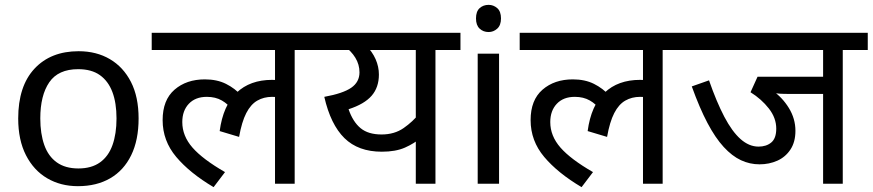

<svg xmlns="http://www.w3.org/2000/svg" viewBox="-20 -757 3595 791"><path d="M551 -269Q551 -180 520.5 -117.5Q490 -55 434 -22.5Q378 10 301 10Q230 10 174.5 -22.5Q119 -55 87 -117.5Q55 -180 55 -269Q55 -402 122 -474Q189 -546 304 -546Q377 -546 432.5 -513.5Q488 -481 519.5 -419.5Q551 -358 551 -269ZM146 -269Q146 -206 162.5 -159.5Q179 -113 214 -88Q249 -63 303 -63Q357 -63 392 -88Q427 -113 443.5 -159.5Q460 -206 460 -269Q460 -333 443 -378Q426 -423 391.5 -447.5Q357 -472 302 -472Q220 -472 183 -418Q146 -364 146 -269Z M605 -551V-622H1297V-551H1194V0H1113V-379L1157 -347Q1141 -354 1127 -356Q1113 -358 1101 -358Q1067 -358 1040 -342.5Q1013 -327 994.5 -291Q976 -255 965 -193L885 -217Q899 -322 954.5 -375Q1010 -428 1101 -428Q1121 -428 1138 -425Q1155 -422 1167 -418L1170 -396L1113 -415V-551ZM937 -304Q920 -328 894 -343Q868 -358 832 -358Q785 -358 758 -329.5Q731 -301 731 -254Q731 -197 773 -149Q815 -101 907 -48L860 14Q762 -44 706 -110.5Q650 -177 650 -262Q650 -345 699 -387.5Q748 -430 824 -430Q874 -430 911 -411.5Q948 -393 975 -363Z M1877 -622V-551H1774V0H1693V-216L1716 -191Q1687 -166 1648.5 -149Q1610 -132 1553 -132Q1456 -132 1399 -188Q1342 -244 1316 -358Q1393 -372 1427 -395.5Q1461 -419 1461 -459Q1461 -491 1444 -519Q1427 -547 1399 -566L1442 -551H1283V-622ZM1458 -551 1486 -572Q1514 -544 1527.5 -513Q1541 -482 1541 -450Q1541 -397 1511 -362.5Q1481 -328 1416 -307Q1434 -255 1465.5 -229Q1497 -203 1552 -203Q1605 -203 1643 -229.5Q1681 -256 1708 -290L1693 -239V-551Z M2036 -536V0H1948V-536ZM1993 -737Q2013 -737 2028.5 -723.5Q2044 -710 2044 -681Q2044 -653 2028.5 -639Q2013 -625 1993 -625Q1971 -625 1956 -639Q1941 -653 1941 -681Q1941 -710 1956 -723.5Q1971 -737 1993 -737Z M2121 -551V-622H2813V-551H2710V0H2629V-379L2673 -347Q2657 -354 2643 -356Q2629 -358 2617 -358Q2583 -358 2556 -342.5Q2529 -327 2510.5 -291Q2492 -255 2481 -193L2401 -217Q2415 -322 2470.5 -375Q2526 -428 2617 -428Q2637 -428 2654 -425Q2671 -422 2683 -418L2686 -396L2629 -415V-551ZM2453 -304Q2436 -328 2410 -343Q2384 -358 2348 -358Q2301 -358 2274 -329.5Q2247 -301 2247 -254Q2247 -197 2289 -149Q2331 -101 2423 -48L2376 14Q2278 -44 2222 -110.5Q2166 -177 2166 -262Q2166 -345 2215 -387.5Q2264 -430 2340 -430Q2390 -430 2427 -411.5Q2464 -393 2491 -363Z M3452 -551V0H3371V-370H3234Q3208 -370 3192.5 -371Q3177 -372 3168 -375L3161 -385Q3203 -356 3230 -312Q3257 -268 3257 -218Q3257 -172 3236.5 -141Q3216 -110 3182.5 -95Q3149 -80 3109 -80Q3069 -80 3032.5 -97Q2996 -114 2961.5 -151.5Q2927 -189 2894.5 -250.5Q2862 -312 2830 -401L2901 -426Q2932 -337 2964 -276Q2996 -215 3031 -184Q3066 -153 3105 -153Q3137 -153 3157.5 -170Q3178 -187 3178 -227Q3178 -271 3147.5 -310Q3117 -349 3072 -377L3101 -441H3371V-551H2799V-622H3555V-551Z"/></svg>

Font: hexhindi15
Style: Regular
Weight: 400
Designer: Jelle Bosma - Monotype Design Team
Foundry: Monotype Imaging Inc.
Version: Version 2.006